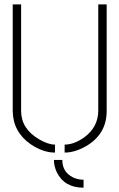

<svg xmlns="http://www.w3.org/2000/svg" viewBox="-20 -704 555 892"><path d="M368.2 168Q279.3 168 244.1 96.7Q230.5 68.4 230.5 39.1H269.5Q269.5 95.7 319.3 120.1Q341.8 130.9 368.2 130.9ZM39.1 -188.5V-683.6H78.1V-188.5Q78.1 -105.5 162.1 -56.6Q204.1 -32.2 235.4 -32.2V4.9Q179.7 4.9 122.1 -34.2Q40 -91.8 39.1 -188.5ZM280.3 4.9V-32.2Q324.2 -32.2 372.1 -66.4Q435.5 -113.3 436.5 -188.5V-683.6H475.6V-188.5Q475.6 -79.1 377 -23.4Q326.2 4.9 280.3 4.9Z"/></svg>

Font: Post No Bills Colombo
Style: Light
Weight: 400
Designer: Kosala Senevirathne, Siva Puranthara, Lasantha Premarathna, Tharique Azeez
Foundry: Mooniak
Version: Version 1.220 ; ttfautohint (v1.5)